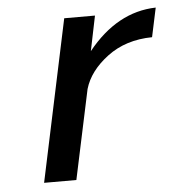

<svg xmlns="http://www.w3.org/2000/svg" viewBox="-42 -520 517 559"><g transform="rotate(-5 216.5 -240.0)"><path d="M64.9 0 165 -472.2H254.9L233.9 -370.1Q319.8 -477.1 433.1 -480L415 -395Q337.9 -394 283.9 -353.5Q230 -313 214.8 -261.2L159.2 0Z"/></g></svg>

Font: CMU Bright
Style: SemiBoldOblique
Weight: 600
Italic angle: -12°
Version: Version 0.7.0